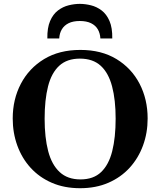

<svg xmlns="http://www.w3.org/2000/svg" viewBox="-20 -968 837 1002"><path d="M397.9 14.2Q315.4 14.2 250.2 -14.2Q185.1 -42.5 139.6 -92.5Q94.2 -142.6 70.3 -208.5Q46.4 -274.4 46.4 -349.6Q46.4 -449.7 88.9 -530.8Q131.3 -611.8 210.2 -659.7Q289.1 -707.5 399.4 -707.5Q509.3 -707.5 587.9 -659.7Q666.5 -611.8 708.5 -530.8Q750.5 -449.7 750.5 -349.6Q750.5 -274.4 726.3 -208.5Q702.1 -142.6 656.5 -92.5Q610.8 -42.5 545.7 -14.2Q480.5 14.2 397.9 14.2ZM399.9 -31.7Q467.8 -31.7 507.8 -70.1Q547.9 -108.4 565.7 -179.4Q583.5 -250.5 583.5 -348.6Q583.5 -446.8 564.9 -517.1Q546.4 -587.4 505.6 -624.8Q464.8 -662.1 397 -662.1Q329.6 -662.1 289.1 -624.8Q248.5 -587.4 230.7 -517.1Q212.9 -446.8 212.9 -348.6Q212.9 -250.5 231.4 -179.4Q250 -108.4 291.3 -70.1Q332.5 -31.7 399.9 -31.7ZM396.5 -947.8Q424.3 -947.8 454.3 -940.4Q484.4 -933.1 510.3 -913.6Q536.1 -894 551.5 -858.4Q566.9 -822.8 565.9 -767.1H503.9Q502.4 -794.4 490.5 -814.9Q478.5 -835.4 455.1 -846.9Q431.6 -858.4 396.5 -858.4Q361.3 -858.4 338.1 -846.9Q314.9 -835.4 302.7 -814.9Q290.5 -794.4 289.1 -767.1H227.1Q226.1 -822.8 241.5 -858.4Q256.8 -894 282.7 -913.6Q308.6 -933.1 338.6 -940.4Q368.7 -947.8 396.5 -947.8Z"/></svg>

Font: Gelasio SemiBold
Style: Regular
Weight: 600
Designer: Eben Sorkin
Foundry: Eben Sorkin
Version: Version 1.008